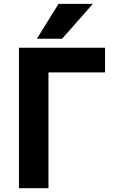

<svg xmlns="http://www.w3.org/2000/svg" viewBox="-20 -982 611 1004"><path d="M233.4 -603.5V2H79.1V-732.4H529.3V-603.5ZM286.1 -961.9H465.8L304.7 -779.3H172.9Z"/></svg>

Font: Nasu
Style: Bold
Weight: 700
Designer: Ryoko NISHIZUKA (kana &amp; ideographs); Paul D. Hunt (Latin, Greek &amp; Cyrillic); Wenlong ZHANG (bopomofo); Sandoll C
Version: Version 2014.1215